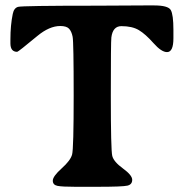

<svg xmlns="http://www.w3.org/2000/svg" viewBox="-20 -699 691 719"><path d="M205.6 -601.6Q165 -601.6 120.1 -564.5Q48.3 -504.9 44.4 -504.9Q19 -504.9 19 -536.6V-551.8Q19 -604.5 27.8 -647Q32.2 -668.9 47.6 -673.3Q63 -677.7 341.3 -677.7L524.4 -678.7H556.6Q609.4 -678.7 619.4 -661.6Q629.4 -644.5 629.4 -586.9V-555.7Q629.4 -503.9 605.5 -503.9Q584.5 -503.9 554.7 -537.6Q524.9 -571.3 500 -586.2Q475.1 -601.1 434.6 -601.1Q402.3 -601.1 397 -558.6Q395 -543.9 395 -340.6Q395 -137.2 400.4 -115.2Q405.8 -93.3 440.4 -68.1Q475.1 -43 475.1 -25.6Q475.1 -8.3 457.5 -3.9Q439.9 0.5 343.8 0.5H261.7Q213.4 0.5 195.6 -2.9Q177.7 -6.3 177.7 -22.5Q177.7 -38.6 210.9 -68.4Q244.1 -98.1 250 -120.4Q255.9 -142.6 255.9 -341.8Q255.9 -541 252 -561.3Q248 -581.5 238.5 -591.6Q229 -601.6 205.6 -601.6Z"/></svg>

Font: Averia Serif Libre
Style: Bold
Weight: 700
Version: Version 1.002